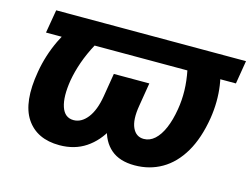

<svg xmlns="http://www.w3.org/2000/svg" viewBox="-81 -680 1080 824"><g transform="rotate(15 459.0 -268.0)"><path d="M918.5 -545.9 901.4 -442.4H57.6L75.2 -545.9ZM197.3 -545.9H337.4Q300.3 -492.2 274.9 -445.1Q249.5 -397.9 234.6 -355.2Q219.7 -312.5 212.4 -271.5Q200.2 -196.3 214.6 -153.1Q229 -109.9 268.6 -109.9Q303.2 -109.9 330.1 -144Q356.9 -178.2 367.7 -242.2L384.8 -346.2H495.1L480 -256.8Q466.8 -176.3 435.3 -116.2Q403.8 -56.2 354.2 -23.2Q304.7 9.8 237.8 9.8Q137.2 9.8 90.3 -60.5Q43.5 -130.9 67.9 -271Q80.6 -346.2 113.8 -416Q147 -485.8 197.3 -545.9ZM656.2 -545.9H795.9Q826.7 -485.8 836.7 -416Q846.7 -346.2 835 -271Q819.8 -177.7 783 -115.2Q746.1 -52.7 692.1 -21.5Q638.2 9.8 571.3 9.8Q504.9 9.8 466.3 -23.2Q427.7 -56.2 416 -116.2Q404.3 -176.3 417 -256.8L432.1 -346.2H542.5L525.4 -242.2Q514.6 -178.2 530.3 -144Q545.9 -109.9 580.6 -109.9Q606.9 -109.9 628.7 -129.4Q650.4 -148.9 666 -185.1Q681.6 -221.2 689.9 -271.5Q696.8 -312.5 695.8 -355.2Q694.8 -397.9 685.3 -445.1Q675.8 -492.2 656.2 -545.9Z"/></g></svg>

Font: Inter Tight
Style: Bold Italic
Weight: 700
Italic angle: -9.39999°
Designer: Rasmus Andersson
Foundry: rsms
Version: Version 3.004